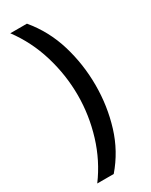

<svg xmlns="http://www.w3.org/2000/svg" viewBox="-225 -764 762 969"><g transform="rotate(-30 155.5 -280.0)"><path d="M271 -276Q271 -155 236.5 -42.5Q202 70 126 158H30Q99 65 133.5 -48Q168 -161 168 -277Q168 -395 133.5 -509.5Q99 -624 29 -718H126Q202 -627 236.5 -512.5Q271 -398 271 -276Z"/></g></svg>

Font: Noto Sans Lao Looped UI Medium
Style: Regular
Weight: 500
Designer: Mark Frömberg, Ben Mitchell
Foundry: The Fontpad Ltd
Version: Version 1.001